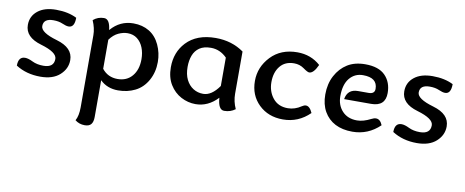

<svg xmlns="http://www.w3.org/2000/svg" viewBox="-61 -685 2915 1204"><g transform="rotate(10 1396.0 -83.5)"><path d="M189 6.8Q99.1 6.8 32.2 -36.1Q32.2 -93.3 75.2 -93.3Q95.2 -93.3 125 -78.6Q154.8 -64 195.8 -64Q262.7 -64 262.7 -119.1Q262.7 -161.6 159.2 -191.7Q55.7 -221.7 55.7 -299.8Q55.7 -355.5 98.4 -389.6Q141.1 -423.8 214.8 -423.8Q292 -423.8 346.7 -396Q346.7 -334 309.1 -334Q293 -334 268.3 -345Q243.7 -356 209 -356Q146 -356 146 -308.1Q146 -267.1 251 -236.8Q356 -206.5 356 -127.9Q356 -72.8 312 -33Q268.1 6.8 189 6.8Z M668 -63Q726.6 -63 760.7 -103.5Q794.9 -144 794.9 -210.9Q794.9 -251.5 781.7 -284.4Q768.6 -317.4 743.2 -337.2Q717.8 -356.9 681.6 -356.9Q653.8 -356.9 623.5 -343Q593.3 -329.1 568.8 -295.4V-110.4Q606 -63 668 -63ZM515.6 258.3Q480 258.3 454.1 237.3Q471.7 206.5 471.7 152.3V-307.1Q471.7 -351.1 450.7 -399.4Q480 -424.8 519.5 -424.8Q555.7 -424.8 563 -357.4H564.5Q622.1 -423.8 707 -423.8Q764.6 -423.8 807.9 -397.7Q851.1 -371.6 875 -320.3Q898.9 -269 898.9 -211.4Q898.9 -146 869.9 -94Q840.8 -42 792 -17.6Q743.2 6.8 683.6 6.8Q613.8 6.8 568.8 -37.6V196.8Q568.8 227.5 556.4 242.9Q543.9 258.3 515.6 258.3Z M1361.3 17.6Q1323.2 17.6 1317.9 -58.1Q1256.3 7.3 1176.8 7.3Q1128.4 7.3 1084.5 -15.9Q1040.5 -39.1 1012.7 -84.2Q984.9 -129.4 984.9 -194.3Q984.9 -289.6 1044.9 -353.5Q1110.8 -423.3 1231 -423.3Q1334 -423.3 1410.6 -368.7V-100.1Q1410.6 -50.8 1431.6 -5.4Q1401.4 17.6 1361.3 17.6ZM1212.9 -64.5Q1266.6 -64.5 1314 -132.3V-313Q1270 -357.4 1211.9 -357.4Q1167 -357.4 1139.6 -338.6Q1112.3 -319.8 1100.1 -287.6Q1087.9 -255.4 1087.9 -214.4Q1087.9 -166.5 1104.5 -133.3Q1121.1 -100.1 1149.4 -82.3Q1177.7 -64.5 1212.9 -64.5Z M1732.9 6.8Q1639.6 6.8 1579.3 -51.5Q1519 -109.9 1519 -201.2Q1519 -289.6 1582.5 -356.7Q1646 -423.8 1751 -423.8Q1837.4 -423.8 1898.4 -369.1Q1872.6 -312 1844.7 -312Q1834 -312 1806.2 -332Q1778.3 -352.1 1742.7 -352.1Q1685.1 -352.1 1653.6 -313Q1622.1 -273.9 1622.1 -211.9Q1622.1 -152.3 1656 -110.1Q1689.9 -67.9 1751 -67.9Q1795.9 -67.9 1836.9 -95.7Q1849.6 -104.5 1861.3 -104.5Q1885.7 -104.5 1903.3 -64Q1831.5 6.8 1732.9 6.8Z M2175.3 6.8Q2111.3 6.8 2065.7 -16.8Q2020 -40.5 1994.1 -85.7Q1968.3 -130.9 1968.3 -193.8Q1968.3 -262.2 1996.1 -314.2Q2023.9 -366.2 2070.1 -395Q2116.2 -423.8 2183.6 -423.8Q2269 -423.8 2310.5 -381.3Q2352.1 -338.9 2352.1 -270Q2352.1 -185.5 2261.2 -185.5H2089.8Q2100.1 -250.5 2167 -250.5H2233.9Q2272.9 -250.5 2272.9 -282.7Q2272.9 -354 2181.2 -354Q2128.9 -354 2095.9 -314.5Q2063 -274.9 2063 -200.2Q2063 -142.6 2097.7 -105.2Q2132.3 -67.9 2191.9 -67.9Q2231.4 -67.9 2279.8 -92.8Q2295.4 -101.1 2308.1 -101.1Q2335 -101.1 2349.6 -64.9Q2275.4 6.8 2175.3 6.8Z M2585.9 6.8Q2496.1 6.8 2429.2 -36.1Q2429.2 -93.3 2472.2 -93.3Q2492.2 -93.3 2522 -78.6Q2551.8 -64 2592.8 -64Q2659.7 -64 2659.7 -119.1Q2659.7 -161.6 2556.2 -191.7Q2452.6 -221.7 2452.6 -299.8Q2452.6 -355.5 2495.4 -389.6Q2538.1 -423.8 2611.8 -423.8Q2689 -423.8 2743.7 -396Q2743.7 -334 2706.1 -334Q2689.9 -334 2665.3 -345Q2640.6 -356 2606 -356Q2543 -356 2543 -308.1Q2543 -267.1 2647.9 -236.8Q2752.9 -206.5 2752.9 -127.9Q2752.9 -72.8 2709 -33Q2665 6.8 2585.9 6.8Z"/></g></svg>

Font: Bainsley
Style: Regular
Weight: 400
Designer: Paul James MIller
Foundry: High-Logic / Made with FontCreator
Version: Version 1.411;March 28, 2021;FontCreator 13.0.0.2683 64-bit